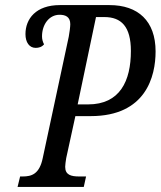

<svg xmlns="http://www.w3.org/2000/svg" viewBox="-20 -734 631 754"><path d="M49 0H309L318 -41H291C259 -41 236 -47 236 -79C236 -86 238 -101 240 -113L276 -278H336C553 -278 591 -434 591 -532C591 -652 522 -714 410 -714H215C121 -714 80 -660 80 -600C80 -568 95 -546 120 -546C132 -546 144 -549 153 -560C148 -569 145 -580 145 -591C145 -638 173 -676 214 -676C237 -676 256 -668 256 -639C256 -629 253 -606 250 -590L148 -114C135 -50 104 -41 69 -41H59ZM326 -324H285L357 -667H390C456 -667 494 -630 494 -534C494 -416 451 -324 326 -324Z"/></svg>

Font: Noto Serif ExtraCondensed
Style: Italic
Weight: 400
Width: 2
Italic angle: -12°
Designer: Monotype Design Team
Foundry: Monotype Imaging Inc.
Version: Version 2.014